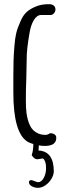

<svg xmlns="http://www.w3.org/2000/svg" viewBox="-20 -686 319 921"><path d="M111 -7Q44 -50 44 -242V-269V-300V-324Q44 -364 45 -395.5Q46 -427 49 -464Q52 -503 58 -527.5Q64 -552 78 -583Q90 -612 107.5 -628Q125 -644 153 -655Q178 -666 215 -666Q230 -666 238 -659Q246 -652 246 -641Q246 -631 239.5 -623Q233 -615 224 -614H177Q157 -614 142 -589Q127 -564 121 -524Q108 -450 108 -404V-399L106 -303Q104 -260 104 -206Q104 -168 107 -144Q112 -108 124 -84Q136 -57 165 -45Q180 -39 198 -39Q209 -39 220 -47Q233 -47 241.5 -41.5Q250 -36 250 -25Q250 14 195 14Q173 14 148.5 7.5Q124 1 111 -7ZM119 188Q119 178 130 178Q134 178 146 183Q158 188 162 188Q179 188 190 167.5Q201 147 201 119Q201 86 186 74L173 76L159 78Q144 78 132 58Q140 37 140 0V-11L169 -15Q165 15 165 36Q238 40 238 136Q238 152 227.5 170.5Q217 189 199 202Q181 215 162 215Q146 215 132.5 207.5Q119 200 119 188Z"/></svg>

Font: Amatic SC
Style: Bold
Weight: 700
Designer: Multiple Designers
Foundry: Vernon Adams
Version: Version 2.505